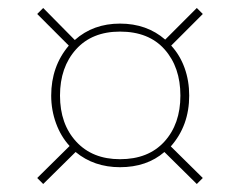

<svg xmlns="http://www.w3.org/2000/svg" viewBox="-20 -579 600 480"><path d="M407 -213 487 -134 472 -119 391 -199Q347 -161 280 -161Q215 -161 169 -199L88 -119L73 -134L154 -214Q132 -238 120 -271Q108 -304 108 -340Q108 -413 152 -465L73 -544L88 -559L167 -479Q213 -520 280 -520Q347 -520 393 -480L472 -559L487 -544L408 -465Q430 -441 441.5 -409Q453 -377 453 -340Q453 -265 407 -213ZM280 -181Q351 -181 391 -225Q431 -269 431 -340Q431 -411 391.5 -455.5Q352 -500 280 -500Q210 -500 170 -455.5Q130 -411 130 -340Q130 -269 170.5 -225Q211 -181 280 -181Z"/></svg>

Font: Fira Sans Thin
Style: Italic
Weight: 250
Italic angle: -8°
Designer: Carrois Corporate & Edenspiekermann AG
Foundry: Carrois Corporate GbR & Edenspiekermann AG
Version: Version 4.203